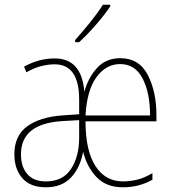

<svg xmlns="http://www.w3.org/2000/svg" viewBox="-20 -785 735 815"><path d="M417 -765Q394 -729 362 -689.5Q330 -650 299 -615V-606H316Q349 -636 386.5 -679Q424 -722 448 -758V-765ZM338 -395Q327 -537 212 -537Q145 -537 82 -502L92 -478Q125 -497 155.5 -504.5Q186 -512 212 -512Q316 -512 316 -362V-300L243 -295Q149 -288 95 -248.5Q41 -209 41 -130Q41 -68 74.5 -29Q108 10 175 10Q242 10 281 -31Q320 -72 333 -141Q348 -78 389 -34Q430 10 502 10Q570 10 627 -22V-50Q593 -30 563 -22.5Q533 -15 502 -15Q427 -15 385 -80.5Q343 -146 343 -270H644V-297Q644 -395 607.5 -466.5Q571 -538 490 -538Q430 -538 392 -496.5Q354 -455 338 -395ZM617 -295H343Q349 -402 389.5 -457.5Q430 -513 490 -513Q554 -513 585.5 -451.5Q617 -390 617 -295ZM316 -200Q316 -121 281.5 -68Q247 -15 175 -15Q122 -15 95.5 -46.5Q69 -78 69 -130Q69 -260 244 -271L316 -275Z"/></svg>

Font: Noto Sans Display SemiCondensed Thin
Style: Regular
Weight: 250
Width: 4
Designer: Monotype Design team
Foundry: Monotype Imaging Inc.
Version: 1.000